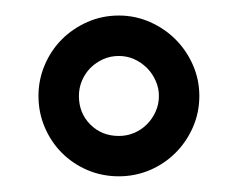

<svg xmlns="http://www.w3.org/2000/svg" viewBox="-20 -703 305 246"><path d="M29.3 -580.1Q29.3 -601.1 37.4 -619.9Q45.4 -638.7 59.3 -652.6Q73.2 -666.5 92 -674.8Q110.8 -683.1 132.3 -683.1Q153.3 -683.1 172.1 -674.8Q190.9 -666.5 204.8 -652.6Q218.8 -638.7 227.1 -619.9Q235.4 -601.1 235.4 -580.1Q235.4 -558.6 227.1 -539.8Q218.8 -521 204.8 -507.1Q190.9 -493.2 172.1 -485.1Q153.3 -477.1 132.3 -477.1Q110.8 -477.1 92 -485.1Q73.2 -493.2 59.3 -507.1Q45.4 -521 37.4 -539.8Q29.3 -558.6 29.3 -580.1ZM81.1 -580.1Q81.1 -558.1 95.7 -543.5Q110.4 -528.8 132.3 -528.8Q142.6 -528.8 151.9 -532.7Q161.1 -536.6 168.2 -543.7Q175.3 -550.8 179.4 -560.1Q183.6 -569.3 183.6 -580.1Q183.6 -590.3 179.4 -599.6Q175.3 -608.9 168.2 -616Q161.1 -623 151.9 -627.2Q142.6 -631.3 132.3 -631.3Q121.6 -631.3 112.3 -627.2Q103 -623 95.9 -616Q88.9 -608.9 85 -599.6Q81.1 -590.3 81.1 -580.1Z"/></svg>

Font: Crushed
Style: Regular
Weight: 400
Width: 3
Designer: Astigmatic (AOETI)
Foundry: Astigmatic (AOETI)
Version: Version 001.001